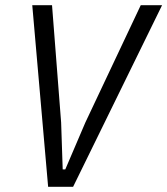

<svg xmlns="http://www.w3.org/2000/svg" viewBox="-20 -718 643 738"><path d="M165 0 104 -698H180L215 -247L221 -67H231L308 -247L521 -698H603L261 0Z"/></svg>

Font: IBM Plex Sans Cond
Style: Italic
Weight: 400
Width: 3
Italic angle: -11°
Designer: Mike Abbink, Paul van der Laan, Pieter van Rosmalen
Foundry: Bold Monday
Version: Version 1.3